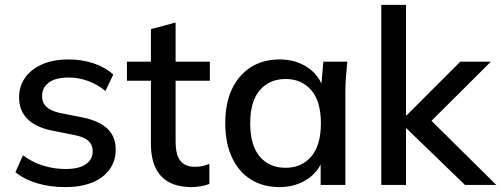

<svg xmlns="http://www.w3.org/2000/svg" viewBox="-20 -756 2049 785"><path d="M247 9Q184 9 131 -7Q78 -23 43 -52L74 -121Q111 -93 156 -79Q201 -65 248 -65Q303 -65 331 -84.5Q359 -104 359 -138Q359 -164 341.5 -180Q324 -196 284 -204L188 -223Q124 -237 91 -271Q58 -305 58 -358Q58 -403 82.5 -438Q107 -473 152.5 -493Q198 -513 259 -513Q315 -513 363 -497Q411 -481 443 -451L411 -384Q380 -410 341 -424.5Q302 -439 262 -439Q206 -439 179 -418Q152 -397 152 -363Q152 -337 168.5 -320.5Q185 -304 221 -295L317 -276Q385 -262 419 -230Q453 -198 453 -144Q453 -97 427 -62Q401 -27 355 -9Q309 9 247 9Z M763 9Q681 9 639 -35.5Q597 -80 597 -169V-426H499V-504H597V-637L698 -664V-504H838V-426H698V-178Q698 -122 718 -98Q738 -74 776 -74Q795 -74 809.5 -77.5Q824 -81 836 -86V-4Q821 2 801 5.5Q781 9 763 9Z M1123 9Q1056 9 1006 -22Q956 -53 928.5 -112Q901 -171 901 -252Q901 -334 928.5 -392Q956 -450 1006 -481.5Q1056 -513 1123 -513Q1189 -513 1238 -480Q1287 -447 1303 -390H1292L1302 -504H1400Q1397 -473 1394.5 -442.5Q1392 -412 1392 -383V0H1291V-112H1302Q1286 -56 1236.5 -23.5Q1187 9 1123 9ZM1148 -70Q1213 -70 1252.5 -116Q1292 -162 1292 -252Q1292 -342 1252.5 -387.5Q1213 -433 1148 -433Q1082 -433 1042.5 -387.5Q1003 -342 1003 -252Q1003 -162 1042 -116Q1081 -70 1148 -70Z M1539 0V-736H1640V-284H1642L1862 -504H1987L1721 -239L1722 -284L2009 0H1881L1642 -231H1640V0Z"/></svg>

Font: Mulish ExtraLight SemiBold
Style: Regular
Weight: 600
Version: Version 3.603